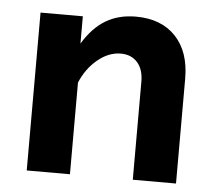

<svg xmlns="http://www.w3.org/2000/svg" viewBox="-44 -576 699 624"><g transform="rotate(5 306.0 -264.5)"><path d="M65 -515H203V-426Q235 -479 277 -504Q319 -529 375 -529Q458 -529 505 -479.5Q552 -430 552 -342V0H411V-320Q411 -360 391 -382.5Q371 -405 337 -405Q297 -405 261 -375Q225 -345 206 -299V0H65Z"/></g></svg>

Font: Secular One
Style: Regular
Weight: 400
Designer: Michal Sahar
Foundry: Hagilda
Version: Version 1.000